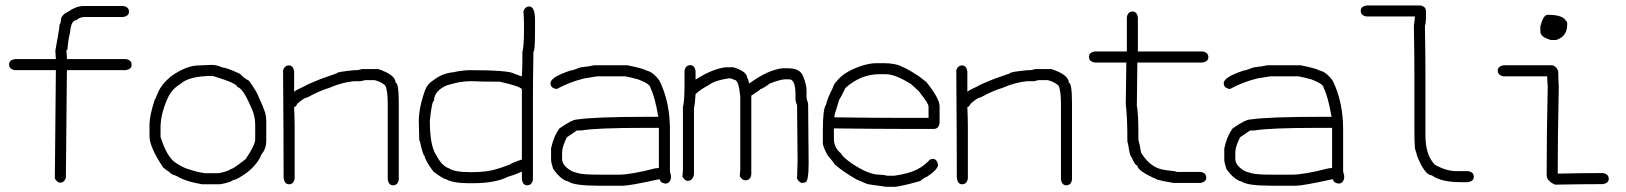

<svg xmlns="http://www.w3.org/2000/svg" viewBox="-20 -696 6040 713"><path d="M291 -673.8H437.5Q459 -670.4 459 -652.3Q459 -636.7 437.5 -632.8H294.9Q275.9 -632.8 263.7 -621.1Q244.1 -621.1 240.2 -576.2Q232.4 -544.4 230.5 -511.7Q226.6 -511.2 226.6 -507.8Q228.5 -487.8 228.5 -476.6H447.3Q468.8 -473.1 468.8 -455.1Q468.8 -439.5 447.3 -435.5H228.5L224.6 -35.2Q218.3 -17.6 203.1 -17.6Q193.4 -17.6 183.6 -33.2L187.5 -435.5H35.2Q13.7 -439 13.7 -457Q13.7 -472.7 35.2 -476.6H187.5L185.5 -507.8Q201.2 -591.8 201.2 -605.5Q205.1 -605.5 207 -628.9Q214.4 -644.5 232.4 -652.3Q263.7 -673.8 291 -673.8Z M767.6 -455.1Q783.7 -455.1 806.6 -445.3Q820.8 -445.3 871.1 -421.9Q887.2 -404.8 904.3 -396.5Q933.6 -356.4 941.4 -334Q953.1 -310.5 964.8 -277.3Q968.8 -261.7 968.8 -244.1V-173.8Q968.8 -143.6 951.2 -123Q937 -86.4 896.5 -54.7Q857.9 -27.3 845.7 -27.3Q835.9 -18.6 796.9 -11.7H730.5Q669.9 -21.5 634.8 -43Q613.8 -48.8 607.4 -58.6Q604.5 -58.6 585.9 -74.2Q535.2 -149.9 535.2 -189.5V-234.4Q535.2 -266.1 554.7 -326.2Q556.6 -326.2 566.4 -351.6Q580.1 -384.3 617.2 -414.1Q673.3 -453.1 718.8 -453.1Q756.3 -455.1 767.6 -455.1ZM576.2 -222.7V-187.5Q600.6 -109.9 634.8 -89.8Q661.1 -73.2 677.7 -68.4L703.1 -60.5Q715.8 -56.6 742.2 -52.7H791Q822.8 -58.1 837.9 -68.4Q845.7 -68.4 892.6 -105.5Q927.7 -158.2 927.7 -177.7V-234.4Q927.7 -268.1 910.2 -302.7Q881.8 -369.1 861.3 -373Q861.3 -386.7 769.5 -414.1Q680.2 -414.1 648.4 -382.8Q615.7 -364.3 599.6 -324.2Q576.2 -269.5 576.2 -222.7Z M1052.7 -453.1Q1068.4 -453.1 1072.3 -431.6V-355.5Q1082.5 -363.3 1113.3 -377Q1113.3 -379.4 1169.9 -402.3L1230.5 -423.8Q1230.5 -429.2 1296.9 -435.5H1308.6Q1322.3 -439.5 1324.2 -439.5H1384.8Q1449.2 -418 1449.2 -388.7Q1460.9 -388.7 1460.9 -310.5V-29.3Q1457.5 -7.8 1439.5 -7.8Q1423.8 -7.8 1419.9 -29.3V-306.6Q1419.9 -363.8 1410.2 -378.9Q1394.5 -392.6 1371.1 -398.4H1335.9Q1334 -398.4 1320.3 -394.5H1294.9Q1250.5 -390.6 1201.2 -369.1Q1167.5 -359.4 1121.1 -334Q1110.4 -334 1084 -310.5Q1079.1 -298.8 1072.3 -298.8Q1074.2 -249.5 1074.2 -226.6V-33.2Q1070.8 -11.7 1052.7 -11.7Q1036.6 -11.7 1033.2 -35.2Q1033.2 -166.5 1031.2 -435.5Q1037.6 -453.1 1052.7 -453.1Z M1945.3 -671.9Q1966.8 -671.9 1966.8 -621.1V-580.1Q1966.8 -503.9 1960.9 -503.9Q1959 -384.3 1959 -324.2V-29.3Q1955.6 -7.8 1937.5 -7.8Q1921.9 -7.8 1918 -29.3V-58.6Q1892.1 -46.9 1865.2 -39.1Q1819.3 -15.6 1734.4 -15.6H1720.7Q1662.1 -15.6 1634.8 -31.2Q1626.5 -31.2 1589.8 -58.6Q1560.1 -97.7 1556.6 -117.2Q1550.8 -118.2 1539.1 -171.9Q1537.1 -171.9 1537.1 -173.8Q1535.2 -231 1535.2 -246.1Q1535.2 -296.4 1558.6 -361.3Q1567.4 -384.8 1589.8 -398.4Q1623 -424.3 1664.1 -427.7Q1687 -433.6 1720.7 -435.5Q1872.6 -435.5 1890.6 -421.9L1918 -412.1V-414.1Q1919.9 -450.2 1919.9 -474.6V-502Q1925.8 -526.9 1925.8 -578.1V-607.4Q1925.8 -627 1923.8 -654.3Q1930.2 -671.9 1945.3 -671.9ZM1576.2 -248Q1576.2 -151.9 1601.6 -117.2Q1621.1 -79.6 1648.4 -70.3Q1668 -56.6 1728.5 -56.6Q1790 -56.6 1824.2 -68.4Q1828.1 -68.4 1871.1 -84Q1887.2 -94.2 1918 -103.5V-365.2Q1908.2 -376.5 1835.9 -392.6Q1771 -392.6 1728.5 -394.5Q1688 -394.5 1638.7 -378.9Q1591.8 -357.9 1591.8 -322.3Q1584 -322.3 1576.2 -248Z M2186.5 -453.6H2309.6Q2369.1 -441.9 2379.9 -434.1Q2403.8 -430.2 2428.7 -397Q2467.8 -317.9 2467.8 -215.3V-59.1Q2471.7 -44.9 2471.7 -43.5V-35.6Q2468.3 -14.2 2450.2 -14.2Q2430.7 -17.6 2430.7 -29.8H2424.8Q2318.4 -6.3 2292 -6.3H2204.1Q2110.8 -6.3 2090.8 -22Q2064 -26.9 2034.2 -68.8Q2026.4 -91.8 2026.4 -104V-145Q2036.1 -190.4 2057.6 -219.2Q2105 -252.4 2124 -252.4Q2191.4 -262.2 2381.8 -262.2H2424.8Q2411.6 -338.4 2395.5 -369.6Q2395.5 -383.8 2350.6 -400.9Q2325.7 -408.2 2301.8 -412.6H2198.2L2149.4 -404.8Q2095.7 -391.6 2047.9 -365.7H2045.9Q2024.4 -369.1 2024.4 -387.2Q2024.4 -409.7 2098.6 -434.1Q2105.5 -434.1 2135.7 -445.8Q2170.4 -449.7 2186.5 -453.6ZM2137.7 -211.4H2122.1L2085 -186Q2067.4 -151.4 2067.4 -129.4V-106Q2067.4 -79.1 2106.4 -59.1Q2130.9 -51.3 2133.8 -51.3Q2154.3 -47.4 2206.1 -47.4H2278.3Q2322.3 -47.4 2413.1 -70.8Q2418.9 -70.8 2426.8 -72.8V-221.2H2374Q2193.4 -221.2 2137.7 -211.4Z M2543.5 -454.1Q2559.1 -454.1 2563 -432.6V-401.4H2564.9Q2624 -439.5 2674.3 -446.3H2703.6Q2754.4 -430.2 2754.4 -407.2Q2757.3 -407.2 2762.2 -385.7Q2831.1 -436.5 2885.3 -442.4H2906.7Q2949.7 -442.4 2961.4 -415Q2975.1 -382.8 2975.1 -360.4V-331.1L2981 -311.5Q2982.9 -147.9 2982.9 -88.9Q2982.9 -18.6 2969.2 -18.6L2959.5 -16.6Q2949.7 -16.6 2939.9 -32.2Q2941.9 -83 2941.9 -100.6Q2941.9 -149.9 2939.9 -305.7Q2934.1 -318.8 2934.1 -327.1V-344.7Q2934.1 -401.4 2910.6 -401.4H2895Q2878.9 -401.4 2838.4 -385.7Q2818.4 -370.1 2803.2 -364.3Q2803.2 -362.3 2770 -340.8V-47.9Q2766.6 -26.4 2748.5 -26.4Q2735.4 -26.4 2727.1 -42L2729 -65.4V-338.9Q2722.7 -399.4 2707.5 -399.4Q2694.8 -405.3 2689.9 -405.3H2688Q2633.8 -397.5 2611.8 -379.9Q2584 -365.7 2563 -346.7Q2561 -310.5 2557.1 -293.9V-47.9Q2552.2 -24.4 2533.7 -24.4Q2523.9 -24.4 2514.2 -40Q2516.1 -59.6 2516.1 -69.3V-297.9Q2522 -322.3 2522 -379.9V-432.6Q2525.4 -454.1 2543.5 -454.1Z M3234.9 -461.4H3262.2Q3305.7 -461.4 3330.6 -447.8Q3350.1 -440.4 3383.3 -418.5Q3386.2 -418.5 3420.4 -391.1Q3469.2 -330.1 3469.2 -301.3V-238.8Q3465.8 -217.3 3447.8 -217.3H3320.8Q3234.4 -217.3 3076.7 -219.2V-180.2Q3076.7 -147 3104 -125.5Q3107.9 -113.3 3147 -86.4Q3207.5 -47.4 3244.6 -47.4Q3258.8 -47.4 3275.9 -43.5H3301.3Q3357.9 -51.3 3389.2 -68.8Q3413.1 -81.1 3434.1 -104L3443.8 -106Q3459.5 -106 3463.4 -84.5Q3463.4 -66.9 3422.4 -39.6Q3413.6 -37.6 3397 -23.9Q3352.1 -10.3 3307.1 -2.4H3270L3201.7 -12.2L3160.6 -29.8Q3111.3 -57.6 3078.6 -86.4Q3078.6 -89.8 3053.2 -119.6Q3035.6 -151.9 3035.6 -164.6V-209.5Q3035.6 -292.5 3047.4 -307.1Q3053.2 -332 3070.8 -365.7Q3080.1 -391.1 3084.5 -391.1Q3109.9 -427.2 3174.3 -449.7Q3207.5 -461.4 3234.9 -461.4ZM3078.6 -264.2V-260.3Q3231 -258.3 3316.9 -258.3H3428.2V-299.3Q3428.2 -312 3398.9 -348.1Q3398.9 -352.5 3363.8 -383.3Q3304.7 -420.4 3270 -420.4H3244.6Q3177.2 -420.4 3119.6 -369.6Q3104 -336.9 3096.2 -324.7Q3078.6 -270 3078.6 -264.2Z M3552.7 -453.1Q3568.4 -453.1 3572.3 -431.6V-355.5Q3582.5 -363.3 3613.3 -377Q3613.3 -379.4 3669.9 -402.3L3730.5 -423.8Q3730.5 -429.2 3796.9 -435.5H3808.6Q3822.3 -439.5 3824.2 -439.5H3884.8Q3949.2 -418 3949.2 -388.7Q3960.9 -388.7 3960.9 -310.5V-29.3Q3957.5 -7.8 3939.5 -7.8Q3923.8 -7.8 3919.9 -29.3V-306.6Q3919.9 -363.8 3910.2 -378.9Q3894.5 -392.6 3871.1 -398.4H3835.9Q3834 -398.4 3820.3 -394.5H3794.9Q3750.5 -390.6 3701.2 -369.1Q3667.5 -359.4 3621.1 -334Q3610.4 -334 3584 -310.5Q3579.1 -298.8 3572.3 -298.8Q3574.2 -249.5 3574.2 -226.6V-33.2Q3570.8 -11.7 3552.7 -11.7Q3536.6 -11.7 3533.2 -35.2Q3533.2 -166.5 3531.2 -435.5Q3537.6 -453.1 3552.7 -453.1Z M4186 -653.3Q4201.7 -653.3 4205.6 -631.8V-504.9H4445.8Q4467.3 -501.5 4467.3 -483.4Q4467.3 -467.8 4445.8 -463.9H4203.6Q4201.7 -331.1 4201.7 -303.7Q4207.5 -275.4 4207.5 -194.3V-176.8Q4213.4 -157.2 4217.3 -129.9Q4245.1 -83 4285.6 -69.3Q4302.7 -64 4346.2 -59.6Q4346.2 -57.6 4352.1 -57.6H4438Q4459.5 -54.2 4459.5 -36.1Q4459.5 -20.5 4438 -16.6H4338.4Q4299.3 -22.9 4279.8 -28.3Q4203.6 -61 4203.6 -81.1Q4195.3 -81.1 4182.1 -112.3Q4176.3 -112.3 4168.5 -165Q4166.5 -165 4166.5 -172.9V-180.7Q4166.5 -260.3 4160.6 -309.6Q4160.6 -341.8 4162.6 -463.9H4045.4Q4023.9 -467.3 4023.9 -485.4Q4023.9 -501 4045.4 -504.9H4164.6V-631.8Q4168 -653.3 4186 -653.3Z M4686.5 -453.6H4809.6Q4869.1 -441.9 4879.9 -434.1Q4903.8 -430.2 4928.7 -397Q4967.8 -317.9 4967.8 -215.3V-59.1Q4971.7 -44.9 4971.7 -43.5V-35.6Q4968.3 -14.2 4950.2 -14.2Q4930.7 -17.6 4930.7 -29.8H4924.8Q4818.4 -6.3 4792 -6.3H4704.1Q4610.8 -6.3 4590.8 -22Q4564 -26.9 4534.2 -68.8Q4526.4 -91.8 4526.4 -104V-145Q4536.1 -190.4 4557.6 -219.2Q4605 -252.4 4624 -252.4Q4691.4 -262.2 4881.8 -262.2H4924.8Q4911.6 -338.4 4895.5 -369.6Q4895.5 -383.8 4850.6 -400.9Q4825.7 -408.2 4801.8 -412.6H4698.2L4649.4 -404.8Q4595.7 -391.6 4547.9 -365.7H4545.9Q4524.4 -369.1 4524.4 -387.2Q4524.4 -409.7 4598.6 -434.1Q4605.5 -434.1 4635.7 -445.8Q4670.4 -449.7 4686.5 -453.6ZM4637.7 -211.4H4622.1L4585 -186Q4567.4 -151.4 4567.4 -129.4V-106Q4567.4 -79.1 4606.4 -59.1Q4630.9 -51.3 4633.8 -51.3Q4654.3 -47.4 4706.1 -47.4H4778.3Q4822.3 -47.4 4913.1 -70.8Q4918.9 -70.8 4926.8 -72.8V-221.2H4874Q4693.4 -221.2 4637.7 -211.4Z M5054.7 -675.8H5253.9Q5275.4 -672.4 5275.4 -654.3V-634.8Q5275.4 -609.4 5271.5 -599.6Q5273.4 -491.2 5273.4 -425.8V-193.4Q5273.4 -120.1 5308.6 -84Q5352.1 -60.5 5386.7 -60.5H5431.6Q5453.1 -57.1 5453.1 -39.1Q5453.1 -23.4 5431.6 -19.5H5404.3Q5331.5 -19.5 5296.9 -44.9Q5271.5 -44.9 5242.2 -117.2Q5242.2 -122.1 5234.4 -144.5Q5232.4 -176.3 5232.4 -207V-418Q5232.4 -487.3 5230.5 -599.6Q5234.4 -628.4 5234.4 -634.8H5054.7Q5033.2 -638.2 5033.2 -656.2Q5033.2 -671.9 5054.7 -675.8Z M5727.5 -641.1Q5784.7 -641.1 5795.9 -617.7Q5799.8 -617.7 5799.8 -607.9V-604Q5799.8 -560.5 5758.8 -547.4H5739.3Q5700.2 -558.6 5700.2 -578.6V-598.1Q5710.9 -641.1 5727.5 -641.1ZM5563.5 -453.6H5741.2Q5757.3 -453.6 5766.6 -432.1Q5766.6 -408.2 5768.6 -373.5Q5764.6 -191.4 5764.6 -51.3H5766.6Q5853 -53.2 5901.4 -53.2H5932.6Q5954.1 -49.8 5954.1 -31.7Q5954.1 -16.1 5932.6 -12.2H5922.9Q5859.4 -12.2 5754.9 -10.3Q5723.6 -23.9 5723.6 -45.4V-61Q5723.6 -196.3 5727.5 -375.5Q5725.6 -397 5725.6 -412.6H5563.5Q5542 -416 5542 -434.1Q5542 -449.7 5563.5 -453.6Z"/></svg>

Font: CEF Fonts CJK Mono
Style: Regular
Weight: 400
Designer: PartyBoss (派对大魔王)
Version: Release 2.25